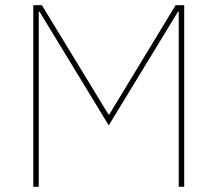

<svg xmlns="http://www.w3.org/2000/svg" viewBox="-20 -718 836 738"><path d="M667 0H688V-698H655L400 -278H397L141 -698H108V0H129V-673H132L398 -236L664 -673H667Z"/></svg>

Font: IBM Plex Sans Thai Looped Thin
Style: Regular
Weight: 100
Designer: Mike Abbink, Paul van der Laan, Pieter van Rosmalen, Ben Mitchell, Mark Frömberg
Foundry: Bold Monday
Version: Version 1.1